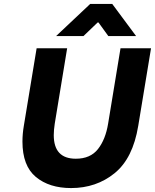

<svg xmlns="http://www.w3.org/2000/svg" viewBox="-20 -945 787 975"><path d="M94 -226Q94 -265 101 -306L166 -700H321L258 -317Q253 -284 253 -259Q253 -139 365 -139Q439 -139 477.5 -188Q516 -237 529 -317L592 -700H747L682 -306Q655 -141 562 -65.5Q469 10 341 10Q230 10 162 -46.5Q94 -103 94 -226ZM438 -925H550L671 -762H530L480 -831H476L404 -762H265Z"/></svg>

Font: Be Vietnam ExtraBold
Style: Italic
Weight: 800
Italic angle: -9.778°
Designer: Gabriel Lam
Foundry: TypeRant
Version: Version 3.000